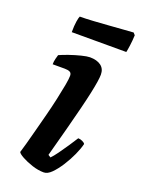

<svg xmlns="http://www.w3.org/2000/svg" viewBox="-128 -714 572 774"><g transform="rotate(20 158.0 -327.0)"><path d="M160 0Q136 0 110 -8.5Q84 -17 65 -27.5Q46 -38 43 -45Q47 -57 54.5 -84.5Q62 -112 71.5 -148Q81 -184 91 -222.5Q101 -261 109 -297.5Q117 -334 122 -361.5Q127 -389 127 -402Q127 -414 119 -418Q111 -422 97 -422H45Q45 -434 48 -446Q51 -458 53 -464Q68 -471 92.5 -479.5Q117 -488 141 -494Q165 -500 177 -500Q207 -500 224.5 -487Q242 -474 242 -449Q242 -438 239 -418Q236 -398 229.5 -367.5Q223 -337 212.5 -295Q202 -253 187.5 -198Q173 -143 154 -73L165 -66Q175 -76 189.5 -96Q204 -116 219 -138.5Q234 -161 244 -177Q253 -177 262.5 -172.5Q272 -168 274 -163Q269 -142 256.5 -114.5Q244 -87 227 -60.5Q210 -34 193 -17Q176 0 160 0ZM73 -570Q73 -598 76 -616.5Q79 -635 82 -640Q106 -640 138.5 -642Q171 -644 204.5 -646.5Q238 -649 265.5 -651Q293 -653 308 -654L316 -645Q315 -621 312 -599.5Q309 -578 307 -570Z"/></g></svg>

Font: Texturina 12pt
Style: Bold Italic
Weight: 700
Italic angle: -11°
Designer: Guillermo Torres Carreño
Foundry: Omnibus-Type
Version: Version 1.002